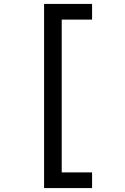

<svg xmlns="http://www.w3.org/2000/svg" viewBox="-20 -850 640 980"><path d="M205 110V-830H450V-750H295V30H450V110Z"/></svg>

Font: JetBrainsMonoNL NF
Style: Regular
Weight: 400
Designer: Philipp Nurullin, Konstantin Bulenkov
Foundry: JetBrains
Version: Version 2.304; ttfautohint (v1.8.4.7-5d5b);Nerd Fonts 3.2.1